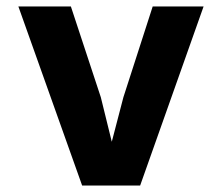

<svg xmlns="http://www.w3.org/2000/svg" viewBox="-20 -576 690 596"><path d="M235 0 37 -556H200L293 -274L327 -136L363 -274L454 -556H612L415 0Z"/></svg>

Font: Azeret Mono Thin
Style: Regular
Weight: 100
Designer: Martin Vácha
Foundry: Displaay
Version: Version 1.002